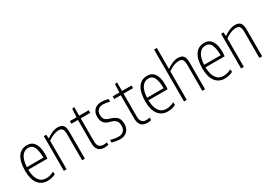

<svg xmlns="http://www.w3.org/2000/svg" viewBox="12 -1693 3626 2590"><g transform="rotate(-30 1825.0 -398.0)"><path d="M241 9Q147 9 95 -61Q43 -131 43 -258Q43 -400 92.5 -474.5Q142 -549 236 -549Q311 -549 350.5 -491.5Q390 -434 390 -325Q390 -300 389 -284.5Q388 -269 386 -253H88Q90 -145 129.5 -88Q169 -31 242 -31Q274 -31 302.5 -38.5Q331 -46 363 -63L368 -22Q341 -7 308 1Q275 9 241 9ZM235 -509Q169 -509 131.5 -453Q94 -397 89 -292H347Q345 -406 318.5 -457.5Q292 -509 235 -509Z M496 -540H534L538 -482H542Q587 -515 631 -532.5Q675 -550 713 -550Q744 -550 765.5 -542.5Q787 -535 800 -518.5Q813 -502 818.5 -475Q824 -448 824 -409V0H781V-405Q781 -461 764 -485Q747 -509 707 -509Q669 -509 627 -492.5Q585 -476 539 -444V0H496Z M1130 4Q1004 4 1004 -136V-499H902V-540H1006L1012 -667L1047 -676V-540H1195V-499H1047V-139Q1047 -88 1070 -62Q1093 -36 1136 -36Q1147 -36 1163.5 -38Q1180 -40 1191 -43V-3Q1156 4 1130 4Z M1373 12Q1347 12 1318.5 7.5Q1290 3 1244 -8V-50Q1276 -40 1307.5 -34.5Q1339 -29 1365 -29Q1419 -29 1447 -58.5Q1475 -88 1475 -139Q1475 -186 1453.5 -213.5Q1432 -241 1382 -255Q1359 -262 1335 -270Q1311 -278 1292 -294Q1273 -310 1261 -337Q1249 -364 1249 -408Q1249 -474 1289.5 -513.5Q1330 -553 1399 -553Q1421 -553 1442.5 -549.5Q1464 -546 1503 -537V-496Q1440 -512 1402 -512Q1351 -512 1322.5 -485.5Q1294 -459 1294 -409Q1294 -379 1301.5 -360.5Q1309 -342 1322.5 -330Q1336 -318 1355 -310.5Q1374 -303 1396 -296Q1462 -276 1491.5 -241.5Q1521 -207 1521 -140Q1521 -69 1479.5 -28.5Q1438 12 1373 12Z M1797 4Q1671 4 1671 -136V-499H1569V-540H1673L1679 -667L1714 -676V-540H1862V-499H1714V-139Q1714 -88 1737 -62Q1760 -36 1803 -36Q1814 -36 1830.5 -38Q1847 -40 1858 -43V-3Q1823 4 1797 4Z M2113 9Q2019 9 1967 -61Q1915 -131 1915 -258Q1915 -400 1964.5 -474.5Q2014 -549 2108 -549Q2183 -549 2222.5 -491.5Q2262 -434 2262 -325Q2262 -300 2261 -284.5Q2260 -269 2258 -253H1960Q1962 -145 2001.5 -88Q2041 -31 2114 -31Q2146 -31 2174.5 -38.5Q2203 -46 2235 -63L2240 -22Q2213 -7 2180 1Q2147 9 2113 9ZM2107 -509Q2041 -509 2003.5 -453Q1966 -397 1961 -292H2219Q2217 -406 2190.5 -457.5Q2164 -509 2107 -509Z M2368 -808H2411V-482H2414Q2459 -515 2503 -532.5Q2547 -550 2585 -550Q2616 -550 2637.5 -542.5Q2659 -535 2672 -518.5Q2685 -502 2690.5 -475Q2696 -448 2696 -409V0H2653V-405Q2653 -461 2636 -485Q2619 -509 2579 -509Q2541 -509 2499 -492.5Q2457 -476 2411 -444V0H2368Z M3002 9Q2908 9 2856 -61Q2804 -131 2804 -258Q2804 -400 2853.5 -474.5Q2903 -549 2997 -549Q3072 -549 3111.5 -491.5Q3151 -434 3151 -325Q3151 -300 3150 -284.5Q3149 -269 3147 -253H2849Q2851 -145 2890.5 -88Q2930 -31 3003 -31Q3035 -31 3063.5 -38.5Q3092 -46 3124 -63L3129 -22Q3102 -7 3069 1Q3036 9 3002 9ZM2996 -509Q2930 -509 2892.5 -453Q2855 -397 2850 -292H3108Q3106 -406 3079.5 -457.5Q3053 -509 2996 -509Z M3257 -540H3295L3299 -482H3303Q3348 -515 3392 -532.5Q3436 -550 3474 -550Q3505 -550 3526.5 -542.5Q3548 -535 3561 -518.5Q3574 -502 3579.5 -475Q3585 -448 3585 -409V0H3542V-405Q3542 -461 3525 -485Q3508 -509 3468 -509Q3430 -509 3388 -492.5Q3346 -476 3300 -444V0H3257Z"/></g></svg>

Font: Encode Sans Compressed
Style: ExtraLight
Weight: 200
Designer: Pablo Impallari, Andres Torresi
Foundry: Pablo Impallari, Andres Torresi
Version: Version 1.000; ttfautohint (v1.00) -l 8 -r 50 -G 200 -x 14 -